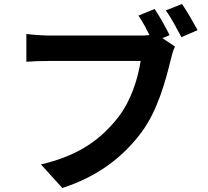

<svg xmlns="http://www.w3.org/2000/svg" viewBox="-20 -887 1040 961"><path d="M969 -736C950 -771 916 -831 891 -867L810 -835C837 -798 866 -742 888 -701L969 -736ZM686 -222C770 -333 810 -488 834 -586C839 -607 846 -635 856 -654L793 -696L829 -711C811 -747 780 -804 754 -842L673 -809C685 -791 697 -771 708 -751L712 -742C718 -732 723 -722 728 -712C710 -709 694 -709 682 -709H229C196 -709 141 -713 112 -717V-578C138 -580 183 -582 229 -582H684C671 -496 636 -381 570 -298C489 -196 383 -110 185 -64L292 54C471 -4 596 -102 686 -222Z"/></svg>

Font: Glow Sans TC Normal
Style: Bold
Weight: 700
Designer: Ryoko NISHIZUKA (kana, bopomofo & ideographs); Paul D. Hunt (Latin, Greek & Cyrillic); Sandoll Communications, Soo-young
Version: Version 0.93